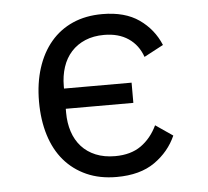

<svg xmlns="http://www.w3.org/2000/svg" viewBox="-44 -575 688 634"><g transform="rotate(-5 300.0 -258.0)"><path d="M318 12Q262 12 218.5 -7.5Q175 -27 145 -62Q115 -97 99.5 -147Q84 -197 84 -258Q84 -319 100 -369Q116 -419 146 -454.5Q176 -490 219 -509Q262 -528 317 -528Q392 -528 439 -495Q486 -462 508 -409L444 -375Q430 -415 397.5 -437Q365 -459 317 -459Q282 -459 254.5 -447.5Q227 -436 208 -415Q189 -394 179.5 -365Q170 -336 170 -302V-294H394V-227H170V-214Q170 -180 179.5 -151Q189 -122 208 -101Q227 -80 255 -68.5Q283 -57 319 -57Q371 -57 405 -81Q439 -105 459 -147L516 -108Q493 -56 444.5 -22Q396 12 318 12Z"/></g></svg>

Font: PlemolJP35 Console
Style: Regular
Weight: 400
Version: v2.0.3; ttfautohint (v1.8.4.7-5d5b-dirty) -l 6 -r 45 -G 200 